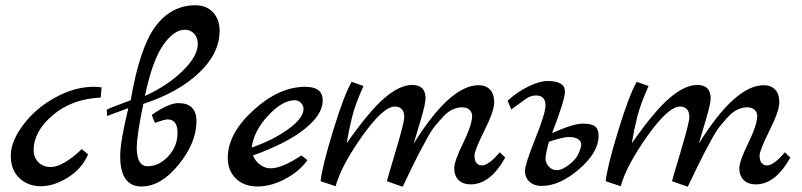

<svg xmlns="http://www.w3.org/2000/svg" viewBox="-20 -709 3049 730"><path d="M291 -142 315 -122Q291 -67 238 -34Q185 -1 135.5 -1Q86 -1 53.5 -32Q21 -63 21 -117Q21 -171 68 -234Q115 -297 189.5 -338Q264 -379 336 -379Q346 -379 366 -377L363 -338Q253 -333 180.5 -271Q108 -209 108 -139Q108 -110 126 -92Q144 -74 173 -74Q219 -74 291 -142Z M525 -314Q501 -200 500 -148Q500 -77 541 -77Q585 -77 620 -115Q655 -153 655 -204Q655 -255 617 -255Q606 -255 569 -242L557 -272Q621 -317 658 -317Q727 -317 727 -248Q727 -167 659.5 -83.5Q592 0 518 0Q437 0 437 -116Q437 -171 468 -298L387 -268L386 -292Q396 -298 477 -328Q511 -528 571 -608.5Q631 -689 723 -689Q765 -689 790 -662Q815 -635 815 -592Q815 -506 736 -431.5Q657 -357 525 -314ZM531 -344Q618 -384 675 -440Q732 -496 732 -542Q732 -566 718 -581Q704 -596 683 -596Q641 -596 600 -537Q559 -478 531 -344Z M1126 -118 1149 -100Q1118 -57 1064 -28.5Q1010 0 959 0Q908 0 877 -30Q846 -60 846 -109Q846 -201 943.5 -290Q1041 -379 1141 -379Q1207 -379 1207 -327Q1207 -273 1137.5 -218Q1068 -163 942 -118Q951 -95 970 -82Q989 -69 1009 -69Q1052 -69 1126 -118ZM937 -148Q1018 -176 1076 -218Q1134 -260 1134 -295Q1134 -308 1124 -318Q1114 -328 1101 -328Q1054 -328 999.5 -269.5Q945 -211 937 -148Z M1880 -130 1901 -110Q1844 -8 1770 -8Q1740 -8 1723.5 -24.5Q1707 -41 1707 -68.5Q1707 -96 1740 -163Q1773 -230 1775 -265Q1776 -281 1765.5 -291Q1755 -301 1737 -301Q1719 -301 1700.5 -292.5Q1682 -284 1664.5 -265Q1647 -246 1632.5 -228Q1618 -210 1600.5 -177Q1583 -144 1571 -122Q1550 -81 1511 1L1451 -20Q1451 -23 1484 -133Q1517 -243 1517 -264Q1517 -285 1507 -294.5Q1497 -304 1482 -304Q1437 -304 1357.5 -192Q1278 -80 1256 -1L1199 -20Q1204 -73 1246 -210.5Q1288 -348 1317 -398L1362 -382Q1331 -313 1319 -265.5Q1307 -218 1298 -164Q1384 -287 1442 -336.5Q1500 -386 1547 -386Q1598 -386 1598 -335Q1598 -315 1580.5 -256Q1563 -197 1553 -163Q1691 -385 1800 -385Q1827 -385 1843 -368.5Q1859 -352 1859 -319.5Q1859 -287 1821.5 -212Q1784 -137 1784 -117.5Q1784 -98 1792 -89Q1800 -80 1812 -80Q1838 -80 1880 -130Z M2079 -203Q2160 -239 2195 -239Q2230 -239 2243 -228Q2256 -217 2256 -193Q2256 -130 2182 -66Q2108 -2 2039 -2Q2011 -2 1993.5 -18Q1976 -34 1976 -59Q1976 -84 2015 -181Q2054 -278 2054 -308Q2054 -346 2018 -346Q1997 -346 1978.5 -332.5Q1960 -319 1944 -307.5Q1928 -296 1924 -293L1910 -326Q1947 -360 1989.5 -380.5Q2032 -401 2062 -401Q2128 -401 2128 -361Q2128 -329 2079 -203ZM2190 -160Q2187 -188 2142 -188Q2120 -188 2067 -170Q2054 -121 2054 -106Q2054 -91 2066 -76.5Q2078 -62 2097.5 -62Q2117 -62 2144 -83Q2171 -104 2180.5 -127Q2190 -150 2190 -160Z M2964 -130 2985 -110Q2928 -8 2854 -8Q2824 -8 2807.5 -24.5Q2791 -41 2791 -68.5Q2791 -96 2824 -163Q2857 -230 2859 -265Q2860 -281 2849.5 -291Q2839 -301 2821 -301Q2803 -301 2784.5 -292.5Q2766 -284 2748.5 -265Q2731 -246 2716.5 -228Q2702 -210 2684.5 -177Q2667 -144 2655 -122Q2634 -81 2595 1L2535 -20Q2535 -23 2568 -133Q2601 -243 2601 -264Q2601 -285 2591 -294.5Q2581 -304 2566 -304Q2521 -304 2441.5 -192Q2362 -80 2340 -1L2283 -20Q2288 -73 2330 -210.5Q2372 -348 2401 -398L2446 -382Q2415 -313 2403 -265.5Q2391 -218 2382 -164Q2468 -287 2526 -336.5Q2584 -386 2631 -386Q2682 -386 2682 -335Q2682 -315 2664.5 -256Q2647 -197 2637 -163Q2775 -385 2884 -385Q2911 -385 2927 -368.5Q2943 -352 2943 -319.5Q2943 -287 2905.5 -212Q2868 -137 2868 -117.5Q2868 -98 2876 -89Q2884 -80 2896 -80Q2922 -80 2964 -130Z"/></svg>

Font: Marck Script
Style: Regular
Weight: 400
Designer: Denis Masharov, Marck Fogel
Foundry: Denis Masharov
Version: Version 1.002